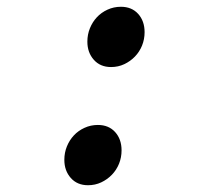

<svg xmlns="http://www.w3.org/2000/svg" viewBox="-20 -535 640 567"><path d="M308 -337Q276 -337 257 -358.5Q238 -380 238 -412Q238 -433 245.5 -451.5Q253 -470 266 -484Q279 -498 297.5 -506.5Q316 -515 337 -515Q369 -515 388 -494Q407 -473 407 -440Q407 -419 399.5 -400.5Q392 -382 378.5 -368Q365 -354 347 -345.5Q329 -337 308 -337ZM240 12Q208 12 189 -9.5Q170 -31 170 -63Q170 -84 177.5 -102.5Q185 -121 198 -135Q211 -149 229.5 -157.5Q248 -166 269 -166Q301 -166 320 -145Q339 -124 339 -91Q339 -70 331.5 -51.5Q324 -33 310.5 -19Q297 -5 279 3.5Q261 12 240 12Z"/></svg>

Font: Source Code Pro Medium
Style: Italic
Weight: 500
Italic angle: -11°
Monospace: yes
Designer: Paul D. Hunt, Teo Tuominen
Foundry: Adobe Systems Incorporated
Version: Version 1.050;PS 1.000;hotconv 16.6.51;makeotf.lib2.5.65220